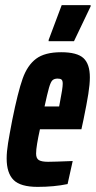

<svg xmlns="http://www.w3.org/2000/svg" viewBox="-20 -722 374 750"><path d="M6 -103Q6 -129 11.5 -163Q17 -197 28 -254Q50 -363 68.5 -415Q87 -467 121 -492.5Q155 -518 219 -518Q281 -518 306 -495Q331 -472 331 -420Q331 -393 325 -355Q319 -317 306 -254L298 -217H136Q129 -185 125 -161Q121 -137 121 -122Q121 -103 132 -96.5Q143 -90 168 -90Q189 -90 264 -93L244 -3Q191 8 127 8Q60 8 33 -19Q6 -46 6 -103ZM211 -306 214 -322Q225 -377 225 -395Q225 -407 220.5 -411Q216 -415 205 -415Q192 -415 185 -408.5Q178 -402 171.5 -379.5Q165 -357 154 -306ZM170 -561V-566L221 -702H334V-697L269 -561Z"/></svg>

Font: Saira Ultra Condensed ExtraBold
Style: Italic
Weight: 800
Width: 1
Italic angle: -12°
Designer: Hector Gatti with collaboration of the Omnibus-Type team
Foundry: Omnibus-Type
Version: Version 1.001; ttfautohint (v1.8)